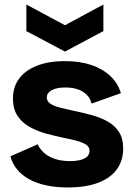

<svg xmlns="http://www.w3.org/2000/svg" viewBox="-20 -811 589 845"><path d="M278 14Q225 14 182 4.5Q139 -5 107 -23Q75 -41 54.5 -66.5Q34 -92 26 -123L146 -176Q153 -159 170.5 -141.5Q188 -124 217.5 -113Q247 -102 289 -102Q329 -102 351.5 -113.5Q374 -125 374 -147Q374 -163 361.5 -172.5Q349 -182 324 -189.5Q299 -197 262 -204Q224 -212 185 -222.5Q146 -233 112 -251.5Q78 -270 57.5 -300.5Q37 -331 37 -378Q37 -427 63 -463.5Q89 -500 140.5 -521Q192 -542 266 -542Q332 -542 382 -525Q432 -508 465.5 -476.5Q499 -445 512 -401L383 -355Q378 -377 362.5 -393Q347 -409 323.5 -417.5Q300 -426 268 -426Q229 -426 207.5 -414Q186 -402 186 -382Q186 -366 200.5 -355.5Q215 -345 242 -338Q269 -331 306 -323Q345 -315 383.5 -304.5Q422 -294 453.5 -276.5Q485 -259 503.5 -230.5Q522 -202 522 -157Q522 -104 494 -65.5Q466 -27 411.5 -6.5Q357 14 278 14ZM96 -791 266 -700 435 -791V-674L266 -584L96 -674Z"/></svg>

Font: Bricolage Grotesque ExtraBold
Style: Regular
Weight: 800
Designer: Mathieu Triay
Foundry: Atelier Triay
Version: Version 1.001;gftools[0.9.33.dev8+g029e19f]